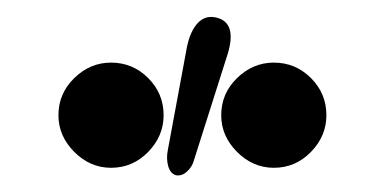

<svg xmlns="http://www.w3.org/2000/svg" viewBox="-20 -765 461 230"><path d="M113 -564Q88 -564 69 -583Q50 -602 50 -627Q50 -653 69 -671.5Q88 -690 113 -690Q139 -690 157.5 -671.5Q176 -653 176 -627Q176 -602 157.5 -583Q139 -564 113 -564ZM308 -564Q283 -564 264 -583Q245 -602 245 -627Q245 -653 264 -671.5Q283 -690 308 -690Q334 -690 352.5 -671.5Q371 -653 371 -627Q371 -602 352.5 -583Q334 -564 308 -564ZM212 -572Q210 -565 204 -559.5Q198 -554 191 -555Q184 -557 181.5 -566Q179 -575 181 -585L204 -709Q208 -728 217 -737.5Q226 -747 239 -744Q265 -738 252 -698Z"/></svg>

Font: Zen Maru Gothic Black
Style: Regular
Weight: 900
Designer: Yoshimichi Ohira
Foundry: Positype
Version: Version 1.001